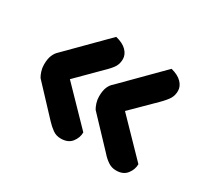

<svg xmlns="http://www.w3.org/2000/svg" viewBox="-92 -558 703 658"><g transform="rotate(30 259.5 -229.5)"><path d="M134 -223 265 -88Q265 -67 251 -49Q237 -31 208 -31Q190 -31 176 -41Q162 -51 149 -65L45 -176Q40 -184 36 -196.5Q32 -209 32 -222Q32 -245 38 -259Q44 -273 53 -281L199 -428Q228 -421 242.5 -406Q257 -391 257 -373Q257 -356 249.5 -343Q242 -330 220 -309ZM352 -223 483 -88Q483 -67 469 -49Q455 -31 427 -31Q409 -31 394.5 -41Q380 -51 368 -65L263 -176Q258 -184 254 -196.5Q250 -209 250 -222Q250 -245 256 -259Q262 -273 272 -281L418 -428Q446 -421 460.5 -406Q475 -391 475 -373Q475 -356 467.5 -343Q460 -330 439 -309Z"/></g></svg>

Font: Baloo Bhaijaan 2 SemiBold
Style: Regular
Weight: 600
Designer: Sanskriti Dholi, Noopur Datye and Ek Type
Foundry: Ek Type
Version: Version 1.700